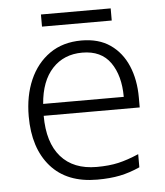

<svg xmlns="http://www.w3.org/2000/svg" viewBox="-50 -795 651 757"><g transform="rotate(-5 276.0 -417.0)"><path d="M290 -635Q358 -635 403.5 -603.5Q449 -572 472.5 -517Q496 -462 496 -391V-352H116Q116 -246 165.5 -189.5Q215 -133 307 -133Q356 -133 393 -141.5Q430 -150 474 -169V-117Q434 -99 395 -91Q356 -83 305 -83Q185 -83 121 -156Q57 -229 57 -355Q57 -436 84.5 -499Q112 -562 164 -598.5Q216 -635 290 -635ZM289 -587Q216 -587 170.5 -538Q125 -489 118 -399H437Q437 -483 400.5 -535Q364 -587 289 -587ZM416 -751V-703H140V-751Z"/></g></svg>

Font: Noto Sans Kannada UI Light
Style: Regular
Weight: 300
Designer: Jelle Bosma - Monotype Design Team
Foundry: Monotype Imaging Inc.
Version: Version 2.005; ttfautohint (v1.8.4.7-5d5b)